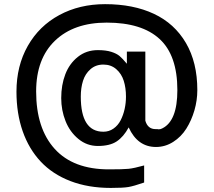

<svg xmlns="http://www.w3.org/2000/svg" viewBox="-20 -736 1040 934"><path d="M482.9 -95.2Q510.3 -95.2 532 -110.4Q553.7 -125.5 566.7 -150.6Q579.6 -175.8 586.2 -205.3Q592.8 -234.9 592.8 -266.1Q592.8 -308.6 582 -342.8Q571.3 -377 545.7 -399.4Q520 -421.9 482.9 -421.9Q445.8 -421.9 420.2 -399.4Q394.5 -377 383.8 -342.8Q373 -308.6 373 -266.1Q373 -95.2 482.9 -95.2ZM681.2 151.9Q630.4 169.4 604.5 173.8Q578.6 178.2 519 178.2Q409.2 178.2 322.3 144.8Q235.4 111.3 178 50Q120.6 -11.2 90.3 -97.7Q60.1 -184.1 60.1 -290Q60.1 -415.5 115.2 -512.7Q170.4 -609.9 268.6 -662.8Q366.7 -715.8 491.2 -715.8Q628.4 -715.8 728.8 -668.7Q829.1 -621.6 884.5 -526.9Q939.9 -432.1 939.9 -297.9Q939.9 -248 925.8 -199.2Q911.6 -150.4 886.5 -110.4Q861.3 -70.3 822.5 -45.7Q783.7 -21 738.8 -21Q649.4 -21 606 -116.2Q581.1 -70.3 547.6 -48.1Q514.2 -25.9 456.1 -25.9Q402.8 -25.9 361.3 -60.1Q319.8 -94.2 298.8 -147Q277.8 -199.7 277.8 -258.8Q277.8 -322.3 297.6 -374.3Q317.4 -426.3 358.6 -459.2Q399.9 -492.2 456.1 -492.2Q495.1 -492.2 521.2 -483.9Q547.4 -475.6 561.5 -463.6Q575.7 -451.7 597.2 -425.8V-484.9H687V-148.9Q698.7 -107.9 736.8 -107.9H745.1Q747.1 -106.9 752 -106.9Q761.7 -106.9 770 -111.8Q842.8 -147.9 842.8 -297.9Q842.8 -466.8 756.3 -546.4Q669.9 -626 499 -626Q339.4 -626 247.6 -538.1Q155.8 -450.2 155.8 -291Q155.8 -111.3 246.1 -11.7Q336.4 87.9 509.8 87.9Q579.1 87.9 605.5 85.2Q631.8 82.5 681.2 68.8Z"/></svg>

Font: Perun
Style: Regular
Weight: 400
Version: Version 1.0000